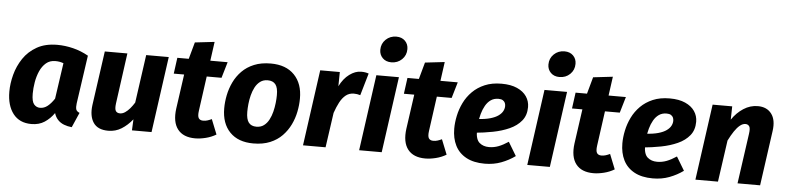

<svg xmlns="http://www.w3.org/2000/svg" viewBox="-48 -1067 5484 1339"><g transform="rotate(5 2694.5 -397.5)"><path d="M330.3 -548.8Q384.6 -548.8 440.8 -535Q497 -521.2 548.5 -492L499.7 -153.8Q496.4 -127.8 500.3 -112.9Q504.1 -98.1 525.2 -89.4L479.7 14.6Q450.5 11.9 424.9 2.1Q399.4 -7.7 381.7 -26.6Q364 -45.4 355.5 -73.4Q327.7 -33.4 289.2 -8.1Q250.7 17.2 197.2 17.2Q113.6 17.2 69.1 -40.2Q24.6 -97.7 24.6 -194.6Q24.6 -251.8 40.9 -313.6Q57.2 -375.4 93 -428.9Q128.8 -482.4 187.5 -515.6Q246.2 -548.8 330.3 -548.8ZM325.8 -434.8Q287.6 -434.8 261.2 -412.4Q234.8 -389.9 218.6 -353.5Q202.5 -317 195.4 -275Q188.3 -233 188.3 -194.9Q188.3 -139.9 205.3 -120.3Q222.3 -100.7 247.4 -100.7Q275.8 -100.7 300 -119.9Q324.2 -139.1 346.8 -173.6L383.2 -424.9Q368.7 -430 355.7 -432.4Q342.7 -434.8 325.8 -434.8Z M735.6 17.2Q661 17.2 630.4 -28.9Q599.9 -75 609.9 -151.3L663.5 -531.6H821.5L772.8 -177.5Q767.7 -138.4 776.7 -124.6Q785.6 -110.7 806.3 -110.7Q824.3 -110.7 841.8 -122.4Q859.2 -134.1 875.5 -153.1Q891.7 -172.2 905.8 -195.1L953.2 -531.6H1111.2L1037.2 0H900L903.7 -77.5Q869.3 -34.6 827.7 -8.7Q786 17.2 735.6 17.2Z M1283.6 -649 1420.6 -664.8 1353.2 -177.4Q1347.8 -139.3 1357.2 -124.9Q1366.6 -110.5 1388.4 -110.5Q1404.5 -110.5 1418.4 -114.9Q1432.4 -119.3 1448.2 -126.7L1489.9 -22.3Q1456.7 -2.4 1417.1 7.4Q1377.5 17.2 1343.6 17.2Q1260 17.2 1221 -33.2Q1181.9 -83.6 1194.5 -178.1L1237.4 -482ZM1171.2 -531.6H1523.4L1490.4 -419.6H1156Z M1750.4 17.2Q1644.6 17.2 1586.1 -43.1Q1527.6 -103.4 1527.6 -209.3Q1527.6 -254.1 1537.1 -301.4Q1546.6 -348.7 1567.7 -393Q1588.8 -437.3 1623.4 -472.5Q1658 -507.7 1707.8 -528.2Q1757.5 -548.8 1824.7 -548.8Q1931.2 -548.8 1989.8 -488Q2048.5 -427.2 2047.8 -322.3Q2047.8 -278.4 2038.3 -230.8Q2028.9 -183.2 2007.6 -139.2Q1986.3 -95.2 1951.9 -59.7Q1917.5 -24.2 1867.6 -3.5Q1817.7 17.2 1750.4 17.2ZM1761.9 -101Q1793.1 -101 1814.5 -117.1Q1835.9 -133.1 1849.7 -159.4Q1863.5 -185.6 1871.1 -216.2Q1878.7 -246.9 1882.1 -277.5Q1885.5 -308.2 1885.5 -332.3Q1886.1 -384.4 1868 -407.5Q1850 -430.5 1813.2 -430.5Q1782.7 -430.5 1761 -414.5Q1739.3 -398.4 1725.4 -372.2Q1711.6 -345.9 1703.9 -315.3Q1696.1 -284.7 1693 -254Q1690 -223.4 1690 -199.3Q1690 -147.2 1707.9 -124.1Q1725.8 -101 1761.9 -101Z M2457 -546.8Q2473 -546.8 2485.2 -544.8Q2497.4 -542.8 2510 -538.5L2464.8 -383.2Q2452.5 -386.8 2442.4 -388.5Q2432.2 -390.1 2419.9 -390.1Q2387.2 -390.1 2363.4 -371.1Q2339.7 -352.1 2322.2 -319.1Q2304.8 -286.2 2290.3 -243.9L2255.5 0H2097.5L2171.5 -531.6H2308.7L2307.3 -432Q2334.7 -486.9 2375.3 -516.8Q2416 -546.8 2457 -546.8Z M2564.5 -531.6H2722.5L2648.5 0H2490.5ZM2660.1 -630.3Q2622.1 -630.3 2599.3 -653.3Q2576.4 -676.3 2576.4 -710.7Q2576.4 -754 2606.5 -782.9Q2636.6 -811.9 2680.6 -811.9Q2718.6 -811.9 2741.4 -789.2Q2764.3 -766.5 2764.3 -731.5Q2764.3 -688.1 2734.2 -659.2Q2704.1 -630.3 2660.1 -630.3Z M2894.6 -649 3031.6 -664.8 2964.2 -177.4Q2958.8 -139.3 2968.2 -124.9Q2977.6 -110.5 2999.4 -110.5Q3015.5 -110.5 3029.4 -114.9Q3043.4 -119.3 3059.2 -126.7L3100.9 -22.3Q3067.7 -2.4 3028.1 7.4Q2988.5 17.2 2954.6 17.2Q2871 17.2 2832 -33.2Q2792.9 -83.6 2805.5 -178.1L2848.4 -482ZM2782.2 -531.6H3134.4L3101.4 -419.6H2767Z M3440.2 -548.8Q3505.3 -548.8 3549.1 -529.1Q3593 -509.5 3615.4 -476.4Q3637.8 -443.3 3637.8 -402.4Q3637.8 -344.7 3606.7 -306.6Q3575.6 -268.4 3523.8 -245.1Q3472 -221.8 3408.8 -209.6Q3345.6 -197.4 3281.8 -191.7L3294 -289.1Q3346.5 -291.8 3382 -302Q3417.4 -312.1 3438.5 -327.3Q3459.6 -342.5 3468.8 -360.1Q3478 -377.8 3478 -395.5Q3478 -407.2 3473.7 -417.5Q3469.3 -427.7 3458.3 -434.8Q3447.4 -441.9 3427.5 -441.9Q3396.3 -441.9 3373.9 -426.2Q3351.6 -410.5 3336.8 -384.3Q3322 -358.1 3313.2 -326.7Q3304.5 -295.2 3300.8 -263.6Q3297.1 -232 3297.1 -205.9Q3297.1 -146.2 3323.4 -123.5Q3349.7 -100.8 3390.3 -100.8Q3424.7 -100.8 3456.7 -113.1Q3488.8 -125.4 3525.4 -149.8L3582.6 -54.6Q3539 -23 3486 -2.9Q3433 17.2 3370.2 17.2Q3292.5 17.2 3240.7 -11.1Q3188.9 -39.3 3163.4 -90Q3138 -140.6 3138 -207.9Q3138 -250.9 3148 -298.2Q3157.9 -345.5 3179.7 -390.2Q3201.5 -434.8 3237.1 -470.5Q3272.6 -506.1 3322.8 -527.4Q3373 -548.8 3440.2 -548.8Z M3741.5 -531.6H3899.5L3825.5 0H3667.5ZM3837.1 -630.3Q3799.1 -630.3 3776.3 -653.3Q3753.4 -676.3 3753.4 -710.7Q3753.4 -754 3783.5 -782.9Q3813.6 -811.9 3857.6 -811.9Q3895.6 -811.9 3918.4 -789.2Q3941.3 -766.5 3941.3 -731.5Q3941.3 -688.1 3911.2 -659.2Q3881.1 -630.3 3837.1 -630.3Z M4071.6 -649 4208.6 -664.8 4141.2 -177.4Q4135.8 -139.3 4145.2 -124.9Q4154.6 -110.5 4176.4 -110.5Q4192.5 -110.5 4206.4 -114.9Q4220.4 -119.3 4236.2 -126.7L4277.9 -22.3Q4244.7 -2.4 4205.1 7.4Q4165.5 17.2 4131.6 17.2Q4048 17.2 4009 -33.2Q3969.9 -83.6 3982.5 -178.1L4025.4 -482ZM3959.2 -531.6H4311.4L4278.4 -419.6H3944Z M4617.2 -548.8Q4682.3 -548.8 4726.1 -529.1Q4770 -509.5 4792.4 -476.4Q4814.8 -443.3 4814.8 -402.4Q4814.8 -344.7 4783.7 -306.6Q4752.6 -268.4 4700.8 -245.1Q4649 -221.8 4585.8 -209.6Q4522.6 -197.4 4458.8 -191.7L4471 -289.1Q4523.5 -291.8 4559 -302Q4594.4 -312.1 4615.5 -327.3Q4636.6 -342.5 4645.8 -360.1Q4655 -377.8 4655 -395.5Q4655 -407.2 4650.7 -417.5Q4646.3 -427.7 4635.3 -434.8Q4624.4 -441.9 4604.5 -441.9Q4573.3 -441.9 4550.9 -426.2Q4528.6 -410.5 4513.8 -384.3Q4499 -358.1 4490.2 -326.7Q4481.5 -295.2 4477.8 -263.6Q4474.1 -232 4474.1 -205.9Q4474.1 -146.2 4500.4 -123.5Q4526.7 -100.8 4567.3 -100.8Q4601.7 -100.8 4633.7 -113.1Q4665.8 -125.4 4702.4 -149.8L4759.6 -54.6Q4716 -23 4663 -2.9Q4610 17.2 4547.2 17.2Q4469.5 17.2 4417.7 -11.1Q4365.9 -39.3 4340.4 -90Q4315 -140.6 4315 -207.9Q4315 -250.9 4325 -298.2Q4334.9 -345.5 4356.7 -390.2Q4378.5 -434.8 4414.1 -470.5Q4449.6 -506.1 4499.8 -527.4Q4550 -548.8 4617.2 -548.8Z M5234 -548.8Q5297.4 -548.8 5329.9 -505.7Q5362.4 -462.7 5351.4 -385L5297.5 0H5139.5L5188.9 -350.4Q5194.9 -390.8 5185.4 -404Q5175.9 -417.1 5158.9 -417.1Q5139.5 -417.1 5120.1 -401.3Q5100.7 -385.5 5081.8 -357.4Q5063 -329.3 5043.9 -291.3L5002.5 0H4844.5L4918.5 -531.6H5055.7L5053.6 -438.3Q5087.3 -488.4 5134.1 -518.6Q5180.9 -548.8 5234 -548.8Z"/></g></svg>

Font: Fira Sans Variable
Style: Italic
Weight: 397
Italic angle: -8°
Designer: Carrois Corporate & Edenspiekermann AG
Foundry: Carrois Corporate GbR & Edenspiekermann AG
Version: Version 4.202